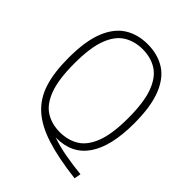

<svg xmlns="http://www.w3.org/2000/svg" viewBox="-233 -880 1106 1106"><g transform="rotate(45 320.0 -327.0)"><path d="M568 95.5Q419.5 78 320 46.2Q220.5 14.5 161.8 -38.8Q103 -92 77.8 -173Q52.5 -254 52.5 -370Q52.5 -507.5 86 -590.8Q119.5 -674 179.5 -711.5Q239.5 -749 320 -749Q400.5 -749 460.8 -711.8Q521 -674.5 554.2 -591.2Q587.5 -508 587.5 -370Q587.5 -185.5 522.8 -89.8Q458 6 330 6Q327 6 324.5 6Q381.5 26 447.5 37.5Q513.5 49 575.5 55ZM320 -32Q386.5 -32 436.2 -63Q486 -94 513.8 -167.5Q541.5 -241 541.5 -368Q541.5 -497 513.8 -571.2Q486 -645.5 436.2 -676.8Q386.5 -708 320 -708Q254 -708 204 -677Q154 -646 126.5 -572.5Q99 -499 99 -372Q99 -243 126.5 -168.8Q154 -94.5 203.8 -63.2Q253.5 -32 320 -32Z"/></g></svg>

Font: Encode Sans Semi Condensed ExtraLight
Style: Regular
Weight: 200
Width: 4
Designer: Multiple Designers
Foundry: Impallari Type
Version: Version 3.000; ttfautohint (v1.8.3) -l 8 -r 50 -G 200 -x 14 